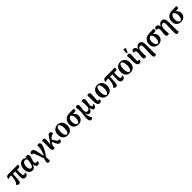

<svg xmlns="http://www.w3.org/2000/svg" viewBox="920 -3791 7036 7036"><g transform="rotate(-45 4438.0 -273.0)"><path d="M503 15Q427 15 398 -43Q369 -101 379 -232L395 -451H481L479 -274Q478 -177 491.5 -136.5Q505 -96 538 -96Q561 -96 579 -107Q597 -118 610 -140Q617 -136 621.5 -126Q626 -116 626 -105Q626 -74 611 -46.5Q596 -19 568.5 -2Q541 15 503 15ZM159 15Q99 15 65 -50Q91 -62 112.5 -96Q134 -130 149 -180.5Q164 -231 169 -290L186 -462H266L263 -306Q261 -206 256 -143Q251 -80 240 -45.5Q229 -11 209.5 2Q190 15 159 15ZM24 -382Q20 -394 20 -407Q20 -461 49.5 -490.5Q79 -520 132 -520H494Q554 -520 578 -522Q602 -524 614 -530Q623 -522 629.5 -505Q636 -488 636 -472Q636 -436 613 -421Q590 -406 527 -406Q476 -406 420.5 -407Q365 -408 312 -410Q259 -412 214.5 -413Q170 -414 141 -414Q104 -414 78 -406.5Q52 -399 24 -382Z M862 15Q825 15 790 -1.5Q755 -18 726.5 -51Q698 -84 681.5 -133Q665 -182 665 -247Q665 -321 692 -386Q719 -451 770.5 -491Q822 -531 893 -531Q935 -531 966.5 -512.5Q998 -494 1018.5 -468Q1039 -442 1046 -417L1029 -352Q1028 -390 1001 -420.5Q974 -451 930 -451Q894 -451 869 -432Q844 -413 828 -383Q812 -353 805 -318.5Q798 -284 798 -252Q798 -202 809.5 -163Q821 -124 842.5 -102.5Q864 -81 894 -81Q916 -81 932.5 -92Q949 -103 961.5 -123.5Q974 -144 983.5 -173.5Q993 -203 1000.5 -241Q1008 -279 1014 -324L1026 -412Q1031 -444 1033 -473Q1035 -502 1033 -519Q1041 -523 1054 -525Q1067 -527 1079 -527Q1113 -527 1139 -510.5Q1165 -494 1175.5 -464.5Q1186 -435 1173 -394L1108 -190Q1108 -146 1125.5 -121Q1143 -96 1171 -96Q1189 -96 1201.5 -101Q1214 -106 1226 -116Q1238 -97 1238 -72Q1238 -33 1211 -9Q1184 15 1142 15Q1092 15 1063 -28Q1034 -71 1030 -148H1034Q1019 -100 995.5 -63Q972 -26 939 -5.5Q906 15 862 15Z M1548 24 1485 20 1353 -352Q1340 -387 1327 -402Q1314 -417 1296 -417Q1289 -417 1280.5 -414.5Q1272 -412 1265 -407Q1260 -415 1257.5 -424.5Q1255 -434 1255 -447Q1255 -480 1281 -503.5Q1307 -527 1344 -527Q1396 -527 1427 -487Q1458 -447 1476 -358L1538 -49L1511 -50Q1537 -77 1560 -125.5Q1583 -174 1601 -232Q1619 -290 1629.5 -346Q1640 -402 1640 -444Q1640 -470 1637.5 -485Q1635 -500 1630 -509Q1644 -517 1663.5 -522Q1683 -527 1703 -527Q1740 -527 1761 -504.5Q1782 -482 1782 -444Q1782 -412 1768 -364Q1754 -316 1731 -262Q1708 -208 1678.5 -156Q1649 -104 1617 -64ZM1509 224Q1470 224 1454.5 209Q1439 194 1439 156Q1439 122 1447.5 85Q1456 48 1470.5 15.5Q1485 -17 1503 -39L1566 -26Q1563 20 1562.5 62Q1562 104 1564.5 138.5Q1567 173 1572 197Q1564 208 1545.5 216Q1527 224 1509 224Z M1961 15Q1923 15 1904 -13.5Q1885 -42 1885 -95V-385Q1885 -428 1881.5 -453Q1878 -478 1872 -499Q1889 -514 1909 -520.5Q1929 -527 1945 -527Q1975 -527 1997.5 -506.5Q2020 -486 2016 -433L1992 -93L1980 -105Q1988 -157 2009.5 -202.5Q2031 -248 2049 -273L2116 -367Q2145 -408 2167.5 -444.5Q2190 -481 2214.5 -504Q2239 -527 2274 -527Q2303 -527 2329 -507.5Q2355 -488 2355 -451Q2355 -441 2352 -426.5Q2349 -412 2343 -401Q2336 -404 2328.5 -404.5Q2321 -405 2313 -405Q2291 -405 2266 -390.5Q2241 -376 2216.5 -353.5Q2192 -331 2170 -308L2092 -216Q2074 -195 2058.5 -167.5Q2043 -140 2033.5 -114Q2024 -88 2024 -71Q2024 -52 2026 -40Q2028 -28 2032 -13Q2019 -3 2001.5 6Q1984 15 1961 15ZM2294 15Q2257 15 2230.5 -5.5Q2204 -26 2185 -59.5Q2166 -93 2149 -132L2082 -288L2131 -346L2222 -194Q2257 -136 2285 -115.5Q2313 -95 2340 -95Q2349 -95 2357 -98.5Q2365 -102 2370 -105Q2372 -102 2376 -92Q2380 -82 2380 -65Q2380 -48 2370.5 -29.5Q2361 -11 2342 2Q2323 15 2294 15Z M2691 14Q2574 14 2509 -58Q2444 -130 2444 -258Q2444 -344 2476 -405Q2508 -466 2565 -498.5Q2622 -531 2697 -531Q2767 -531 2821 -498.5Q2875 -466 2906.5 -405Q2938 -344 2938 -258Q2938 -130 2873 -58Q2808 14 2691 14ZM2691 -32Q2730 -32 2760 -89Q2790 -146 2790 -258Q2790 -371 2762 -428Q2734 -485 2691 -485Q2648 -485 2619.5 -428Q2591 -371 2591 -258Q2591 -146 2621.5 -89Q2652 -32 2691 -32Z M3248 14Q3178 14 3123 -14.5Q3068 -43 3037 -98Q3006 -153 3006 -233Q3006 -314 3040 -379Q3074 -444 3142 -482Q3210 -520 3313 -520H3406Q3461 -520 3483 -522.5Q3505 -525 3516 -530Q3525 -521 3531.5 -506Q3538 -491 3538 -474Q3538 -434 3518.5 -420Q3499 -406 3449 -406H3326L3279 -422Q3231 -422 3200.5 -394.5Q3170 -367 3156 -322.5Q3142 -278 3142 -227Q3142 -170 3156 -126Q3170 -82 3194 -57Q3218 -32 3248 -32Q3292 -32 3320 -83Q3348 -134 3348 -228Q3348 -288 3335 -327.5Q3322 -367 3301 -390.5Q3280 -414 3256 -424L3320 -430Q3359 -420 3396.5 -389.5Q3434 -359 3459 -313.5Q3484 -268 3484 -212Q3484 -149 3456 -98Q3428 -47 3375 -16.5Q3322 14 3248 14Z M3701 224Q3665 224 3644 201.5Q3623 179 3615.5 126Q3608 73 3614.5 -19Q3621 -111 3640 -250L3630 -397Q3626 -444 3623.5 -465.5Q3621 -487 3617 -500Q3628 -510 3648.5 -519Q3669 -528 3695 -528Q3725 -528 3743.5 -507.5Q3762 -487 3762 -446Q3762 -428 3759 -397Q3756 -366 3752.5 -330.5Q3749 -295 3745.5 -262.5Q3742 -230 3740 -208Q3740 -181 3748 -155.5Q3756 -130 3776.5 -113Q3797 -96 3834 -96Q3869 -96 3893 -116.5Q3917 -137 3929 -171Q3941 -205 3941 -243Q3941 -347 3938.5 -405.5Q3936 -464 3924 -500Q3948 -517 3965.5 -522.5Q3983 -528 4002 -528Q4034 -528 4057 -500Q4080 -472 4071 -414L4041 -201Q4041 -180 4045 -161.5Q4049 -143 4056 -128Q4063 -113 4073.5 -104.5Q4084 -96 4097 -96Q4113 -96 4124 -107Q4135 -118 4142.5 -131Q4150 -144 4153 -150Q4159 -145 4164 -135.5Q4169 -126 4169 -109Q4169 -83 4156.5 -54Q4144 -25 4120.5 -5Q4097 15 4062 15Q4033 15 4012.5 -3.5Q3992 -22 3981 -56.5Q3970 -91 3967 -138H3962Q3951 -100 3932.5 -64.5Q3914 -29 3886 -7Q3858 15 3820 15Q3780 15 3756 -4.5Q3732 -24 3719 -54Q3706 -84 3698 -115H3690Q3691 -86 3698.5 -44.5Q3706 -3 3718 39.5Q3730 82 3745 114Q3756 138 3768.5 151Q3781 164 3786 169Q3772 196 3748 210Q3724 224 3701 224Z M4359 15Q4295 15 4264 -41.5Q4233 -98 4233 -189L4232 -385Q4232 -428 4228.5 -453Q4225 -478 4219 -499Q4242 -516 4259.5 -521.5Q4277 -527 4298 -527Q4327 -527 4349.5 -506.5Q4372 -486 4367 -433L4356 -175Q4352 -135 4360.5 -115.5Q4369 -96 4397 -96Q4405 -96 4415 -98.5Q4425 -101 4433 -106Q4439 -99 4442 -84.5Q4445 -70 4445 -59Q4445 -25 4419.5 -5Q4394 15 4359 15Z M4751 14Q4634 14 4569 -58Q4504 -130 4504 -258Q4504 -344 4536 -405Q4568 -466 4625 -498.5Q4682 -531 4757 -531Q4827 -531 4881 -498.5Q4935 -466 4966.5 -405Q4998 -344 4998 -258Q4998 -130 4933 -58Q4868 14 4751 14ZM4751 -32Q4790 -32 4820 -89Q4850 -146 4850 -258Q4850 -371 4822 -428Q4794 -485 4751 -485Q4708 -485 4679.5 -428Q4651 -371 4651 -258Q4651 -146 4681.5 -89Q4712 -32 4751 -32Z M5535 15Q5459 15 5430 -43Q5401 -101 5411 -232L5427 -451H5513L5511 -274Q5510 -177 5523.5 -136.5Q5537 -96 5570 -96Q5593 -96 5611 -107Q5629 -118 5642 -140Q5649 -136 5653.5 -126Q5658 -116 5658 -105Q5658 -74 5643 -46.5Q5628 -19 5600.5 -2Q5573 15 5535 15ZM5191 15Q5131 15 5097 -50Q5123 -62 5144.5 -96Q5166 -130 5181 -180.5Q5196 -231 5201 -290L5218 -462H5298L5295 -306Q5293 -206 5288 -143Q5283 -80 5272 -45.5Q5261 -11 5241.5 2Q5222 15 5191 15ZM5056 -382Q5052 -394 5052 -407Q5052 -461 5081.5 -490.5Q5111 -520 5164 -520H5526Q5586 -520 5610 -522Q5634 -524 5646 -530Q5655 -522 5661.5 -505Q5668 -488 5668 -472Q5668 -436 5645 -421Q5622 -406 5559 -406Q5508 -406 5452.5 -407Q5397 -408 5344 -410Q5291 -412 5246.5 -413Q5202 -414 5173 -414Q5136 -414 5110 -406.5Q5084 -399 5056 -382Z M5944 14Q5827 14 5762 -58Q5697 -130 5697 -258Q5697 -344 5729 -405Q5761 -466 5818 -498.5Q5875 -531 5950 -531Q6020 -531 6074 -498.5Q6128 -466 6159.5 -405Q6191 -344 6191 -258Q6191 -130 6126 -58Q6061 14 5944 14ZM5944 -32Q5983 -32 6013 -89Q6043 -146 6043 -258Q6043 -371 6015 -428Q5987 -485 5944 -485Q5901 -485 5872.5 -428Q5844 -371 5844 -258Q5844 -146 5874.5 -89Q5905 -32 5944 -32Z M6415 15Q6351 15 6320 -41.5Q6289 -98 6289 -189L6288 -385Q6288 -428 6284.5 -453Q6281 -478 6275 -499Q6298 -516 6315.5 -521.5Q6333 -527 6354 -527Q6383 -527 6405.5 -506.5Q6428 -486 6423 -433L6412 -175Q6408 -135 6416.5 -115.5Q6425 -96 6453 -96Q6461 -96 6471 -98.5Q6481 -101 6489 -106Q6495 -99 6498 -84.5Q6501 -70 6501 -59Q6501 -25 6475.5 -5Q6450 15 6415 15ZM6383 -578Q6371 -579 6357 -581Q6343 -583 6335 -587L6346 -770Q6373 -772 6407 -763.5Q6441 -755 6457 -744Z M7003 224Q6973 224 6957 206.5Q6941 189 6935.5 160.5Q6930 132 6931 100L6942 -317Q6943 -359 6935 -383Q6927 -407 6912 -417.5Q6897 -428 6877 -428Q6848 -428 6826.5 -413Q6805 -398 6790.5 -373.5Q6776 -349 6768.5 -318.5Q6761 -288 6761 -258V-126Q6761 -88 6764 -62Q6767 -36 6774 -13Q6761 -3 6742.5 6Q6724 15 6699 15Q6663 15 6643.5 -13.5Q6624 -42 6628 -95L6647 -312Q6647 -352 6642 -375Q6637 -398 6625 -407.5Q6613 -417 6591 -417Q6579 -417 6570 -414.5Q6561 -412 6553 -407Q6548 -415 6544.5 -427.5Q6541 -440 6541 -451Q6541 -483 6564.5 -505.5Q6588 -528 6627 -528Q6658 -528 6684.5 -511Q6711 -494 6728 -455Q6745 -416 6745 -348L6727 -353Q6748 -416 6777 -455.5Q6806 -495 6841 -513Q6876 -531 6914 -531Q6937 -531 6963 -523Q6989 -515 7011.5 -492Q7034 -469 7048 -424Q7062 -379 7062 -305V-3Q7062 29 7062.5 67.5Q7063 106 7066 140.5Q7069 175 7076 196Q7067 205 7046.5 214.5Q7026 224 7003 224Z M7392 14Q7322 14 7267 -14.5Q7212 -43 7181 -98Q7150 -153 7150 -233Q7150 -314 7184 -379Q7218 -444 7286 -482Q7354 -520 7457 -520H7550Q7605 -520 7627 -522.5Q7649 -525 7660 -530Q7669 -521 7675.5 -506Q7682 -491 7682 -474Q7682 -434 7662.5 -420Q7643 -406 7593 -406H7470L7423 -422Q7375 -422 7344.5 -394.5Q7314 -367 7300 -322.5Q7286 -278 7286 -227Q7286 -170 7300 -126Q7314 -82 7338 -57Q7362 -32 7392 -32Q7436 -32 7464 -83Q7492 -134 7492 -228Q7492 -288 7479 -327.5Q7466 -367 7445 -390.5Q7424 -414 7400 -424L7464 -430Q7503 -420 7540.5 -389.5Q7578 -359 7603 -313.5Q7628 -268 7628 -212Q7628 -149 7600 -98Q7572 -47 7519 -16.5Q7466 14 7392 14Z M8178 224Q8148 224 8132 206.5Q8116 189 8110.5 160.5Q8105 132 8106 100L8117 -317Q8118 -359 8110 -383Q8102 -407 8087 -417.5Q8072 -428 8052 -428Q8023 -428 8001.5 -413Q7980 -398 7965.5 -373.5Q7951 -349 7943.5 -318.5Q7936 -288 7936 -258V-126Q7936 -88 7939 -62Q7942 -36 7949 -13Q7936 -3 7917.5 6Q7899 15 7874 15Q7838 15 7818.5 -13.5Q7799 -42 7803 -95L7822 -312Q7822 -352 7817 -375Q7812 -398 7800 -407.5Q7788 -417 7766 -417Q7754 -417 7745 -414.5Q7736 -412 7728 -407Q7723 -415 7719.5 -427.5Q7716 -440 7716 -451Q7716 -483 7739.5 -505.5Q7763 -528 7802 -528Q7833 -528 7859.5 -511Q7886 -494 7903 -455Q7920 -416 7920 -348L7902 -353Q7923 -416 7952 -455.5Q7981 -495 8016 -513Q8051 -531 8089 -531Q8112 -531 8138 -523Q8164 -515 8186.5 -492Q8209 -469 8223 -424Q8237 -379 8237 -305V-3Q8237 29 8237.5 67.5Q8238 106 8241 140.5Q8244 175 8251 196Q8242 205 8221.5 214.5Q8201 224 8178 224Z M8567 14Q8497 14 8442 -14.5Q8387 -43 8356 -98Q8325 -153 8325 -233Q8325 -314 8359 -379Q8393 -444 8461 -482Q8529 -520 8632 -520H8725Q8780 -520 8802 -522.5Q8824 -525 8835 -530Q8844 -521 8850.5 -506Q8857 -491 8857 -474Q8857 -434 8837.5 -420Q8818 -406 8768 -406H8645L8598 -422Q8550 -422 8519.5 -394.5Q8489 -367 8475 -322.5Q8461 -278 8461 -227Q8461 -170 8475 -126Q8489 -82 8513 -57Q8537 -32 8567 -32Q8611 -32 8639 -83Q8667 -134 8667 -228Q8667 -288 8654 -327.5Q8641 -367 8620 -390.5Q8599 -414 8575 -424L8639 -430Q8678 -420 8715.5 -389.5Q8753 -359 8778 -313.5Q8803 -268 8803 -212Q8803 -149 8775 -98Q8747 -47 8694 -16.5Q8641 14 8567 14Z"/></g></svg>

Font: Arima Thin
Style: Regular
Weight: 100
Designer: Joana Correia and Natanael Gama
Foundry: NDISCOVER
Version: Version 1.101;gftools[0.9.23]